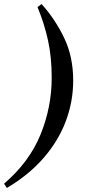

<svg xmlns="http://www.w3.org/2000/svg" viewBox="-22 -733 429 947"><path d="M183 -713Q250 -639 294.5 -546Q339 -453 339 -336Q339 -232 302.5 -135Q266 -38 193 46Q120 130 12 194L-2 173Q122 67 177.5 -68.5Q233 -204 233 -351Q233 -450 215 -533Q197 -616 163 -698Z"/></svg>

Font: DM Serif Display
Style: Italic
Weight: 400
Italic angle: -12°
Designer: Colophon Foundry, Frank Grießhammer
Foundry: Colophon Foundry
Version: Version 5.100; ttfautohint (v1.8.2)